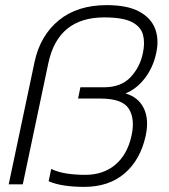

<svg xmlns="http://www.w3.org/2000/svg" viewBox="-20 -720 661 750"><path d="M309 10Q269 10 233.5 5Q198 0 170 -12L180 -60Q208 -47 241.5 -42Q275 -37 313 -37Q384 -37 431 -77Q478 -117 494 -191Q508 -256 483 -295.5Q458 -335 372 -335H285L294 -379H385Q453 -379 490 -418.5Q527 -458 538 -512Q547 -553 538.5 -584.5Q530 -616 495 -634Q460 -652 387 -652Q207 -652 169 -474L69 0H14L115 -478Q137 -581 209.5 -640.5Q282 -700 397 -700Q477 -700 523.5 -675Q570 -650 586 -607.5Q602 -565 590 -512Q578 -456 545.5 -414Q513 -372 470 -355Q520 -341 541.5 -297.5Q563 -254 549 -189Q528 -95 466.5 -42.5Q405 10 309 10Z"/></svg>

Font: Kanit ExtraLight
Style: Italic
Weight: 275
Italic angle: -12°
Designer: Katatrad Team
Foundry: CadsonDemak
Version: Version 2.000; ttfautohint (v1.8.3)